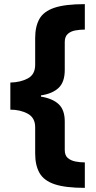

<svg xmlns="http://www.w3.org/2000/svg" viewBox="-20 -742 462 928"><path d="M390 166Q296 166 244 148.5Q192 131 171 94Q150 57 150 0V-127Q150 -173 114 -192.5Q78 -212 30 -212V-343Q79 -344 114.5 -363Q150 -382 150 -429V-558Q150 -614 170.5 -650.5Q191 -687 243 -704.5Q295 -722 390 -722V-599Q367 -599 344.5 -595Q322 -591 307.5 -578Q293 -565 293 -539V-404Q293 -345 263 -317Q233 -289 178 -281V-275Q234 -266 263.5 -238.5Q293 -211 293 -155V-17Q293 9 307.5 21.5Q322 34 344.5 38.5Q367 43 390 43Z"/></svg>

Font: Noto Sans Cherokee ExtraBold
Style: Regular
Weight: 800
Designer: Monotype Design Team
Foundry: Monotype Imaging Inc.
Version: Version 2.001; ttfautohint (v1.8.4.7-5d5b)